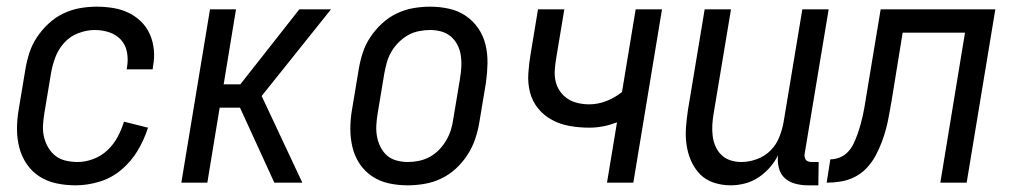

<svg xmlns="http://www.w3.org/2000/svg" viewBox="-20 -548 3040 576"><path d="M207 8Q177 8 149 2Q121 -4 98.5 -18.5Q76 -33 60.5 -55.5Q45 -78 38 -105Q31 -132 31 -161Q31 -190 36 -219L56 -339Q60 -364 68 -389Q76 -414 91 -436.5Q106 -459 126 -477.5Q146 -496 170 -507.5Q194 -519 219.5 -523.5Q245 -528 270 -528Q295 -528 319.5 -524Q344 -520 365 -510Q386 -500 403 -483.5Q420 -467 429.5 -445.5Q439 -424 441.5 -399Q444 -374 439 -349L438 -340H360L361 -346Q365 -369 361 -391Q357 -413 343 -428.5Q329 -444 308 -451Q287 -458 264 -458Q240 -458 215 -448.5Q190 -439 172.5 -419.5Q155 -400 146 -376Q137 -352 133 -328L113 -208Q110 -190 109 -172Q108 -154 112 -137Q116 -120 125 -105Q134 -90 147 -80Q160 -70 177.5 -66Q195 -62 213 -62Q236 -62 260 -71Q284 -80 302.5 -97.5Q321 -115 333 -137.5Q345 -160 352 -183L424 -165Q413 -130 393.5 -97Q374 -64 344.5 -39Q315 -14 278.5 -3Q242 8 207 8Z M803 0 700 -225H639L602 0H524L610 -520H688L651 -295H701L878 -520H973L765 -260L887 0Z M1203 8Q1174 8 1146.5 2Q1119 -4 1096.5 -19Q1074 -34 1059 -56.5Q1044 -79 1037.5 -106Q1031 -133 1031 -161.5Q1031 -190 1036 -219L1056 -339Q1060 -364 1068 -389Q1076 -414 1091 -436.5Q1106 -459 1126 -477.5Q1146 -496 1170 -507.5Q1194 -519 1219.5 -523.5Q1245 -528 1270 -528Q1299 -528 1326.5 -522Q1354 -516 1376.5 -501Q1399 -486 1414.5 -463.5Q1430 -441 1436.5 -414Q1443 -387 1442.5 -358.5Q1442 -330 1438 -301L1418 -181Q1414 -156 1405.5 -131Q1397 -106 1382.5 -83.5Q1368 -61 1348 -42.5Q1328 -24 1304 -12.5Q1280 -1 1254 3.5Q1228 8 1203 8ZM1204 -62Q1220 -62 1237 -65.5Q1254 -69 1269.5 -77.5Q1285 -86 1297.5 -99Q1310 -112 1319 -127.5Q1328 -143 1333 -159.5Q1338 -176 1340 -192L1360 -312Q1363 -330 1364 -347.5Q1365 -365 1362.5 -381.5Q1360 -398 1352.5 -413Q1345 -428 1332.5 -438.5Q1320 -449 1304 -453.5Q1288 -458 1270 -458Q1254 -458 1236.5 -454.5Q1219 -451 1204 -442.5Q1189 -434 1176 -421Q1163 -408 1154 -392.5Q1145 -377 1140.5 -360.5Q1136 -344 1133 -328L1113 -208Q1110 -190 1109 -172.5Q1108 -155 1111 -138.5Q1114 -122 1121.5 -107Q1129 -92 1141 -81.5Q1153 -71 1169.5 -66.5Q1186 -62 1204 -62Z M1801 0 1831 -181Q1810 -173 1789.5 -169Q1769 -165 1748 -165Q1718 -165 1689.5 -170Q1661 -175 1636.5 -188Q1612 -201 1594.5 -222.5Q1577 -244 1570 -271Q1563 -298 1565 -328Q1567 -358 1572 -387L1594 -520H1673L1649 -376Q1646 -358 1644.5 -340Q1643 -322 1646.5 -305.5Q1650 -289 1659.5 -275Q1669 -261 1682.5 -252Q1696 -243 1713 -239Q1730 -235 1748 -235Q1774 -235 1799.5 -245Q1825 -255 1846 -272L1887 -520H1966L1880 0Z M2172 8Q2146 8 2121.5 0Q2097 -8 2080 -25.5Q2063 -43 2053 -66Q2043 -89 2039.5 -114.5Q2036 -140 2038 -166.5Q2040 -193 2044 -219L2094 -520H2173L2121 -208Q2118 -191 2117 -174Q2116 -157 2118 -140.5Q2120 -124 2126.5 -109Q2133 -94 2144.5 -83Q2156 -72 2171.5 -67Q2187 -62 2204 -62Q2227 -62 2250.5 -70.5Q2274 -79 2291.5 -96.5Q2309 -114 2318 -137Q2327 -160 2331 -183L2387 -520H2466L2394 -87Q2393 -82 2394 -77Q2395 -72 2397.5 -68.5Q2400 -65 2405 -63.5Q2410 -62 2415 -62H2436L2435 8H2403Q2384 8 2365.5 3Q2347 -2 2334 -14Q2321 -26 2316.5 -44.5Q2312 -63 2314 -82Q2304 -62 2289 -45Q2274 -28 2255 -15.5Q2236 -3 2214.5 2.5Q2193 8 2172 8Z M2801 0 2875 -450H2688L2655 -247Q2651 -226 2647.5 -205Q2644 -184 2638.5 -163Q2633 -142 2625 -121Q2617 -100 2606.5 -80.5Q2596 -61 2580 -44Q2564 -27 2544 -17Q2524 -7 2502.5 -3.5Q2481 0 2460 0L2471 -70Q2485 -70 2499 -75.5Q2513 -81 2523.5 -92Q2534 -103 2540.5 -116.5Q2547 -130 2552 -144Q2557 -158 2561 -172Q2565 -186 2568 -199.5Q2571 -213 2573.5 -227Q2576 -241 2578 -255L2622 -520H2966L2880 0Z"/></svg>

Font: Iosevka Fixed
Style: Italic
Weight: 400
Italic angle: -9°
Monospace: yes
Designer: Belleve Invis
Foundry: Belleve Invis
Version: Version 33.2.4